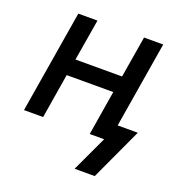

<svg xmlns="http://www.w3.org/2000/svg" viewBox="-127 -627 854 914"><g transform="rotate(20 300.0 -170.0)"><path d="M453 180H351L435 0H362L399 -226H163L126 0H29L115 -520H212L177 -310H413L448 -520H545L473 -84H575Z"/></g></svg>

Font: Iosevka Custom Medium
Style: Italic
Weight: 500
Italic angle: -9°
Designer: Belleve Invis
Foundry: Belleve Invis
Version: Version 27.0.1